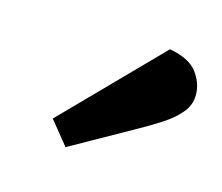

<svg xmlns="http://www.w3.org/2000/svg" viewBox="-44 -793 337 292"><g transform="rotate(15 124.5 -646.5)"><path d="M78 -554 48 -591 193 -739Q225 -733 237 -716.5Q249 -700 249 -682Q249 -666 238.5 -653.5Q228 -641 211 -630Q194 -619 174 -608Z"/></g></svg>

Font: Faustina Light SemiBold
Style: Italic
Weight: 600
Italic angle: -8°
Version: Version 1.200